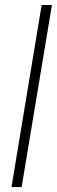

<svg xmlns="http://www.w3.org/2000/svg" viewBox="-20 -756 230 776"><path d="M189.9 -735.8 67.4 0H26.4L148.4 -735.8Z"/></svg>

Font: Inter 24pt ExtraLight
Style: Italic
Weight: 250
Italic angle: -9.3988°
Version: Version 4.001;git-66647c0bb